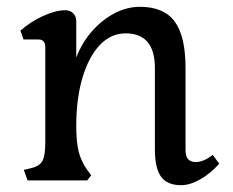

<svg xmlns="http://www.w3.org/2000/svg" viewBox="-20 -530 684 564"><path d="M512 14Q471 14 453 -11Q435 -36 435 -92V-330Q435 -432 349 -432Q306 -432 273.5 -398Q241 -364 222.5 -302.5Q204 -241 204 -160Q204 -113 211 -85Q218 -57 236 -31L248 -15L236 0H61L50 -31L71 -36Q97 -42 105 -58Q113 -74 113 -111V-392Q113 -414 93 -414H49L40 -440Q69 -466 106.5 -483Q144 -500 172 -500Q186 -500 195 -491Q204 -482 204 -468V-361Q221 -405 250.5 -438.5Q280 -472 316.5 -491Q353 -510 391 -510Q461 -510 493 -467Q525 -424 525 -330V-88Q525 -54 555 -54Q578 -54 605 -75L624 -49Q598 -20 568 -3Q538 14 512 14Z"/></svg>

Font: Gabriela
Style: Regular
Weight: 400
Designer: Eduardo Rodriguez Tunni
Foundry: Eduardo Rodriguez Tunni
Version: Version 2.001;gftools[0.9.26]